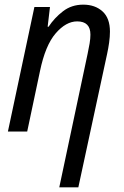

<svg xmlns="http://www.w3.org/2000/svg" viewBox="-20 -566 535 826"><path d="M235 240H317L441 -335Q446 -358 449.5 -383Q453 -408 453 -430Q453 -488 421 -517Q389 -546 338 -546Q288 -546 251 -517.5Q214 -489 189 -451H185L195 -536H128L14 0H97L152 -260Q175 -371 219.5 -422.5Q264 -474 312 -474Q369 -474 369 -417Q369 -400 365.5 -379Q362 -358 357 -335Z"/></svg>

Font: Noto Sans UI SemiCondensed
Style: Italic
Weight: 400
Width: 4
Italic angle: -12°
Designer: Monotype Design Team
Foundry: Monotype Imaging Inc.
Version: Version 1.901